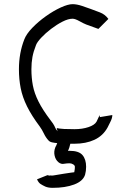

<svg xmlns="http://www.w3.org/2000/svg" viewBox="-20 -680 605 923"><path d="M233 223Q212 223 198 217Q185 211 175 204.5Q165 198 158 182L208 162Q209 162 212.5 163Q216 164 220 165Q216 163 220 163.5Q224 164 233 164Q233 164 248.5 161.5Q264 159 284.5 155.5Q305 152 321 150Q337 148 337 148Q339 140 339.5 132.5Q340 125 340 122Q340 115 331.5 110Q323 105 315 105Q302 105 290 107Q274 111 260.5 99.5Q247 88 242.5 68Q238 48 246 28Q249 22 251.5 17Q254 12 255 8Q243 7 231 4.5Q219 2 213 -5Q200 -19 191 -38Q182 -57 171 -72Q132 -124 110 -168.5Q88 -213 79.5 -256Q71 -299 71 -347Q71 -425 97 -491Q107 -517 135.5 -546.5Q164 -576 200.5 -602Q237 -628 272 -644Q307 -660 329 -660Q349 -660 374.5 -651.5Q400 -643 416 -637Q435 -630 460 -620.5Q485 -611 501 -589L453 -541L395 -562Q382 -567 361.5 -578.5Q341 -590 329 -590Q308 -590 280.5 -576Q253 -562 225.5 -541Q198 -520 178 -498.5Q158 -477 153 -463Q141 -433 136 -406Q131 -379 131 -347Q131 -306 138 -269Q145 -232 165 -192Q185 -152 223 -102Q237 -84 241 -75.5Q245 -67 247.5 -62Q250 -57 257 -49Q250 -66 255 -64Q260 -62 288 -60Q296 -60 313.5 -59.5Q331 -59 338 -59Q376 -59 405.5 -69Q435 -79 444 -95Q455 -117 457.5 -123.5Q460 -130 460 -117L520 -127Q520 -112 510 -93Q500 -74 497 -67Q475 -27 434 -8Q393 11 338 11H318Q314 30 308 43L307 46Q309 45 315 45Q359 45 376.5 65.5Q394 86 394 122Q394 142 389 160Q379 191 336.5 207Q294 223 233 223Z"/></svg>

Font: Syne Tactile
Style: Regular
Weight: 400
Designer: Lucas Descroix
Foundry: Bonjour Monde
Version: Version 2.100; ttfautohint (v1.8.3)